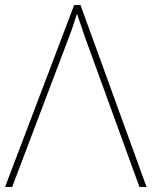

<svg xmlns="http://www.w3.org/2000/svg" viewBox="-20 -736 597 756"><path d="M0 0 272 -716H297L557 0H529L313 -594Q307 -611 300 -632.5Q293 -654 283 -682Q276 -660 268 -635.5Q260 -611 252 -591L28 0Z"/></svg>

Font: Noto Sans Thin
Style: Regular
Weight: 100
Designer: Monotype Design Team
Foundry: Monotype Imaging Inc.
Version: Version 2.007